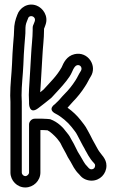

<svg xmlns="http://www.w3.org/2000/svg" viewBox="-20 -754 514 846"><path d="M108 -305V-297C108 -297 108.6 -247.4 148 -277C167.6 -291.7 186 -306.5 204.6 -321.5C205.7 -322.3 207 -323.6 207.7 -324.4C228.7 -348 251.2 -370 272.7 -397.7C282.8 -410.5 291.8 -423.7 297.1 -436.4C305.6 -456.8 312.3 -464.9 319.7 -466.7C334.8 -470.2 343.8 -454.5 336.8 -442.3C326 -425.7 321 -412.6 313.1 -400.6C298.6 -378 283.3 -358.6 265.3 -340.7C249.7 -325.1 241.1 -312.1 226.9 -300.1C225.3 -298.7 223.9 -297.2 222.6 -295.5C222.3 -295.3 185.8 -272.7 225.8 -252.6C249.3 -240.9 279.1 -215.5 295.1 -194.8C306.2 -180.1 314 -172.2 320.8 -158.4C329 -143.5 337.5 -125.7 344.2 -113.7L352.5 -99.1C355.3 -92.8 357.8 -88.9 359.6 -86L369.3 -68.5C376.2 -57 383.8 -45.9 394.3 -35.3C397.9 -31.7 399 -29.2 399 -24C399 -14.5 392.3 -8 383.5 -8C372.4 -8 369.7 -16.2 363.8 -21.5C352.9 -31.4 345.7 -47.4 333.4 -67.9C330.1 -73.4 325.7 -80.1 323.1 -84.7L315.6 -99.7C309 -114.3 300 -130.2 293.2 -141.5C284.3 -160 277.6 -165.2 272.3 -172.5C259.4 -190.7 235.4 -216.5 201 -228.8C200 -229.1 189.2 -230 188.4 -230C180.1 -230.8 174.8 -231 167 -231H133C117.9 -231 108 -216.7 108 -206V6C108 13.7 99.9 22 91.5 22C83.7 22 76 14.6 76 6V-305C76 -313.8 75.5 -325.3 75 -333.8C75.1 -380 80.8 -420.5 83 -469.9L84.9 -513.4C87.5 -543.3 88 -569 90.8 -593.1C92 -603.1 92 -612.7 92 -619C92 -640.5 93.1 -646.5 99.2 -661.7L103.2 -671.7C103.4 -672.3 103.7 -673.1 103.9 -673.5C109.3 -690.9 139.7 -683.1 133.3 -660.9L129.7 -651.2C126.4 -643.3 124 -639.6 124 -631V-620C124 -588.9 118.7 -548.8 117 -512.2C114.8 -464.9 110.3 -406.1 108 -362.5C107.3 -353 107 -345.3 107 -336C107 -325.4 108 -314.9 108 -305ZM187 -180C187.8 -180 188.4 -180 189 -180C199.1 -175.9 220.1 -157 232.2 -142.7C239.9 -132.2 244.9 -127.2 248.2 -119.8C254.1 -106.5 264.6 -89.9 270.6 -77.8L278.9 -61.3C283.2 -53.6 285.9 -49.1 290.9 -41.6C299.7 -26.7 307.7 -6 329.1 14.5L335.2 21.5C346.9 34.8 365.8 42 383.5 42C420.6 42 449 12 449 -24C449 -55.5 426.2 -71.1 412.7 -93.5L402.9 -111.1C400.1 -116 398.8 -118.6 396.8 -122.3L388.4 -137.3C381.8 -151.5 372.3 -168.4 365.2 -181.5C355.3 -200.9 343.8 -213.3 334.9 -225.2C319.5 -244.9 300.5 -262.9 277.6 -279.4C285.9 -288.2 292.9 -296.6 301.2 -305.8C320.5 -325.2 339.6 -349.2 354.9 -373.4C365.9 -389.7 372.3 -405.4 378.8 -415.1C411 -463.5 367.3 -529.2 308.3 -515.3C273.5 -507.2 260.1 -477.3 251.5 -457.1C228.8 -417.3 203.4 -394.5 171.7 -359.2C166.8 -355.3 162.9 -352.1 157.2 -347.6C157.9 -364.5 158 -361.2 159.9 -389.3C162.4 -426.1 165.1 -470.7 167 -509.8C168.5 -543.5 174 -583.9 174 -620V-627.2C174.2 -627.9 175.8 -631.6 176.5 -633.5L180.5 -644.5C194.6 -683.3 169 -718.7 141.5 -729.3C101.4 -744.8 66.2 -718.2 56.5 -689.5C47.7 -667.5 42 -647.1 42 -619C42 -614.5 41.8 -608.8 41.1 -598.3C38.1 -572.2 37.4 -544.2 35 -516.7L33 -472.1C31 -425.4 25 -383.5 25 -333C25 -323.1 26 -313.4 26 -305V6C26 41.8 55.2 72 91.5 72C127.2 72 158 42.7 158 6V-181H167C174.9 -181 180.6 -180 187 -180Z"/></svg>

Font: HoneyBee
Style: Str
Weight: 700
Foundry: Cannot Into Space Fonts
Version: Version 0.89